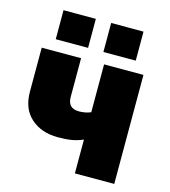

<svg xmlns="http://www.w3.org/2000/svg" viewBox="-108 -808 792 895"><g transform="rotate(15 288.0 -360.5)"><path d="M336 0V-163Q308 -151 280.5 -146.5Q253 -142 215 -142Q136 -142 85.5 -186.5Q35 -231 35 -314V-526H225V-339Q225 -284 279 -284Q293 -284 307.5 -286.5Q322 -289 336 -295V-526H526V0ZM88 -581V-721H244V-581ZM318 -581V-721H474V-581Z"/></g></svg>

Font: Raleway Black
Style: Regular
Weight: 900
Designer: Matt McInerney, Pablo Impallari, Rodrigo Fuenzalida
Foundry: Matt McInerney, Pablo Impallari, Rodrigo Fuenzalida
Version: Version 4.026